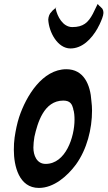

<svg xmlns="http://www.w3.org/2000/svg" viewBox="-20 -918 528 943"><path d="M217 -822C220 -760 263 -680 326 -680C382 -680 428 -723 461 -782L460 -781L469 -798C478 -817 488 -841 488 -854C488 -861 487 -873 478 -880L472 -886C469 -888 466 -891 463 -895C461 -897 459 -898 459 -898C459 -897 458 -895 456 -891C449 -877 442 -863 436 -850C413 -807 389 -785 335 -785C288 -785 261 -839 254 -874V-873C253 -875 253 -878 254 -879C256 -882 257 -883 257 -883C255 -883 254 -881 253 -879L245 -872C244 -871 242 -869 239 -867L233 -860C223 -851 218 -837 217 -822ZM429 -421C424 -503 391 -578 306 -578C189 -578 109 -448 74 -343C64 -312 57 -278 52 -244V-245C49 -224 48 -203 48 -182C48 -103 73 5 171 5C244 5 310 -52 353 -110C407 -185 432 -284 432 -375C432 -390 431 -406 429 -421ZM204 -113C160 -113 144 -156 144 -193C144 -209 146 -227 149 -246C164 -313 195 -424 291 -424C326 -424 334 -405 340 -383L339 -384C345 -368 346 -346 346 -330C346 -246 303 -113 204 -113Z"/></svg>

Font: Bangerz
Style: Regular
Weight: 400
Designer: vernon adams
Foundry: Vernon Adams
Version: Version 2.10;December 28, 2023;FontCreator 13.0.0.2683 64-bi